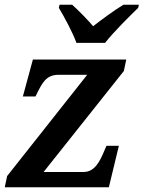

<svg xmlns="http://www.w3.org/2000/svg" viewBox="-20 -786 603 806"><path d="M301 -606H421C459 -654 521 -715 560 -753L563 -766H498C461 -744 407 -704 371 -676C347 -704 309 -743 283 -766H230L227 -753C250 -715 285 -650 301 -606ZM0 0H437L479 -174H427L417 -151C399 -108 377 -64 331 -64H163L500 -488L510 -536H118L76 -381H129L131 -385C157 -438 173 -472 226 -472H346L10 -47Z"/></svg>

Font: Noto Serif SemiBold
Style: Italic
Weight: 600
Italic angle: -12°
Designer: Monotype Design Team
Foundry: Monotype Imaging Inc.
Version: Version 2.014